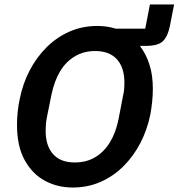

<svg xmlns="http://www.w3.org/2000/svg" viewBox="-20 -826 798 858"><path d="M305 12Q237 12 181 -18Q125 -48 90.5 -110Q56 -172 56 -268Q56 -298 59 -326.5Q62 -355 68 -383Q82 -453 113 -512Q144 -571 189 -615.5Q234 -660 291 -685Q348 -710 415 -710Q459 -710 497 -698H629L650 -806H758L739 -709Q729 -661 707 -641Q685 -621 632 -621H607V-618Q633 -584 648 -537Q663 -490 663 -430Q663 -401 660 -372Q657 -343 652 -315Q638 -246 607 -186.5Q576 -127 531 -82.5Q486 -38 429 -13Q372 12 305 12ZM314 -100Q366 -100 405.5 -123.5Q445 -147 471.5 -190.5Q498 -234 510 -295L530 -399Q534 -415 535 -429.5Q536 -444 536 -456Q536 -524 502.5 -561Q469 -598 405 -598Q355 -598 315 -574.5Q275 -551 249 -508Q223 -465 210 -403L189 -299Q186 -283 185 -269Q184 -255 184 -242Q184 -175 217 -137.5Q250 -100 314 -100Z"/></svg>

Font: IBM Plex Sans SemiBold
Style: Italic
Weight: 600
Italic angle: -11.31°
Designer: Mike Abbink, Paul van der Laan, Pieter van Rosmalen
Foundry: Bold Monday
Version: Version 3.201